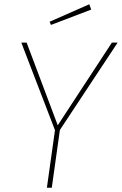

<svg xmlns="http://www.w3.org/2000/svg" viewBox="-20 -881 572 901"><path d="M261 -271 223 0H200L238 -270L80 -681H105L251 -293L505 -681H532ZM408 -836 219 -764 213 -779 399 -861Z"/></svg>

Font: FiraGO Thin
Style: Italic
Weight: 100
Italic angle: -8°
Designer: bBox Type GmbH
Foundry: bBox Type GmbH
Version: Version 1.001